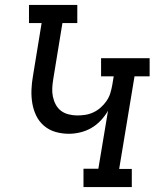

<svg xmlns="http://www.w3.org/2000/svg" viewBox="-20 -755 640 775"><path d="M317 0V-74H377L416 -308Q404 -287 386.5 -268.5Q369 -250 348 -238Q327 -226 303.5 -220.5Q280 -215 258 -215Q230 -215 204 -222.5Q178 -230 158 -247Q138 -264 126.5 -287.5Q115 -311 110.5 -337.5Q106 -364 107 -392Q108 -420 113 -448L148 -662H97V-735H292V-662H232L195 -436Q192 -418 191 -400Q190 -382 193.5 -365Q197 -348 205 -333Q213 -318 226 -308Q239 -298 256.5 -293.5Q274 -289 292 -289Q308 -289 324.5 -291.5Q341 -294 357 -301.5Q373 -309 386.5 -321Q400 -333 410 -347.5Q420 -362 425 -378Q430 -394 433 -411L439 -447H388V-520H584V-447H523L461 -73H512V0Z"/></svg>

Font: Iosevka HT Extended
Style: Italic
Weight: 400
Width: 7
Italic angle: -9°
Monospace: yes
Designer: Belleve Invis
Foundry: Belleve Invis
Version: Version 32.3.0; ttfautohint (v1.8.4)